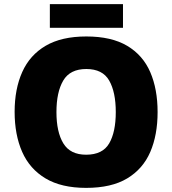

<svg xmlns="http://www.w3.org/2000/svg" viewBox="-20 -902 837 932"><path d="M745 -358Q745 -247 709.5 -164.5Q674 -82 597.5 -36Q521 10 398 10Q278 10 201 -36Q124 -82 87.5 -165Q51 -248 51 -359Q51 -470 88 -552.5Q125 -635 202 -680Q279 -725 399 -725Q521 -725 597.5 -679.5Q674 -634 709.5 -551.5Q745 -469 745 -358ZM254 -358Q254 -261 287.5 -206Q321 -151 398 -151Q478 -151 510 -206Q542 -261 542 -358Q542 -455 510 -511Q478 -567 399 -567Q320 -567 287 -511Q254 -455 254 -358ZM577 -882V-767H222V-882Z"/></svg>

Font: Noto Sans Syriac Western Black
Style: Regular
Weight: 900
Designer: Patrick Giasson and the Monotype Design Team
Foundry: Monotype Imaging Inc.
Version: Version 3.000; ttfautohint (v1.8.4.7-5d5b)